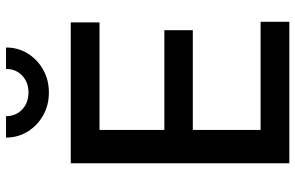

<svg xmlns="http://www.w3.org/2000/svg" viewBox="-192 -791 983 639"><g transform="rotate(-90 299.5 -471.5)"><path d="M75.7 0V-727.5H544.4V-631.8H186.5V-416H518.6V-321.3H186.5V-95.7H546.4V0ZM311 -800.3Q269 -800.3 235.1 -819.3Q201.2 -838.4 181.2 -870.8Q161.1 -903.3 161.1 -942.9H232.4Q232.4 -910.2 254.6 -889.2Q276.9 -868.2 311 -868.2Q345.2 -868.2 367.4 -889.2Q389.6 -910.2 389.6 -942.9H460.9Q460.9 -903.3 441.2 -871.1Q421.4 -838.9 387.5 -819.6Q353.5 -800.3 311 -800.3Z"/></g></svg>

Font: Inter 20pt Medium
Style: Regular
Weight: 500
Version: Version 4.001;git-66647c0bb